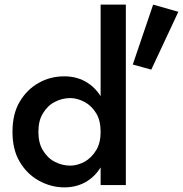

<svg xmlns="http://www.w3.org/2000/svg" viewBox="-20 -800 791 830"><path d="M524 -780H415V0H524ZM34 -230Q34 -153 65 -101Q96 -48 148 -19Q201 10 258 10Q316 10 360 -19Q403 -47 429 -102Q454 -151 454 -230Q454 -310 429 -359Q403 -413 360 -441Q316 -470 258 -470Q197 -470 148 -442Q97 -414 65 -360Q34 -308 34 -230ZM165 -151Q146 -182 146 -230Q146 -278 165 -309Q185 -343 216 -359Q248 -376 284 -376Q314 -376 346 -359Q377 -342 396 -310Q415 -279 415 -230Q415 -182 396 -151Q376 -118 346 -101Q314 -84 284 -84Q248 -84 216 -101Q185 -117 165 -151ZM751 -749 642 -780 554 -521 634 -499Z"/></svg>

Font: NM-font
Style: Medium
Weight: 500
Designer: ""
Foundry: ""
Version: ""